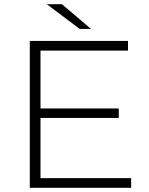

<svg xmlns="http://www.w3.org/2000/svg" viewBox="-20 -895 709 915"><path d="M173 -46H605V0H122V-700H590V-654H173V-378H546V-333H173ZM360 -757 203 -875H275L414 -757Z"/></svg>

Font: Montserrat Z Light
Style: Regular
Weight: 300
Designer: Julieta Ulanovsky
Foundry: Julieta Ulanovsky
Version: Version 8.000